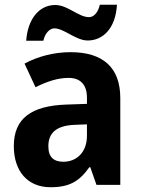

<svg xmlns="http://www.w3.org/2000/svg" viewBox="-20 -776 594 806"><path d="M90 -605H162C169 -638 190 -657 208 -657C249 -657 298 -606 348 -606C411 -606 465 -655 471 -756H399C392 -724 374 -704 354 -704C309 -704 265 -755 212 -755C142 -755 96 -693 90 -605ZM276 -557C207 -557 138 -539 83 -509L129 -410C178 -434 222 -449 268 -449C317 -449 345 -421 345 -366V-340L258 -337C112 -332 38 -279 38 -163C38 -56 97 10 192 10C273 10 314 -16 355 -74H359L385 0H485V-364C485 -494 411 -557 276 -557ZM294 -252 345 -254V-206C345 -137 302 -97 246 -97C207 -97 183 -115 183 -162C183 -215 213 -249 294 -252Z"/></svg>

Font: Noto Sans Kannada SemiCondensed
Style: Bold
Weight: 700
Width: 4
Designer: Jelle Bosma - Monotype Design Team
Foundry: Monotype Imaging Inc.
Version: Version 2.005